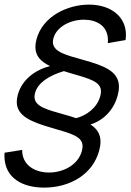

<svg xmlns="http://www.w3.org/2000/svg" viewBox="-31 -679 580 853"><path d="M370.7 -126C427.9 -143.5 474.3 -189.5 491.8 -255C495.6 -269.2 497.4 -281.9 497.4 -293.5C497.4 -362.5 431.9 -386.9 338.6 -413C264.3 -434.1 204 -447.6 204 -492.6C204 -497.7 204.8 -503.1 206.4 -509C219.9 -559.5 280.5 -591.5 341.5 -591.5C394.5 -591.5 448.6 -567.3 448.6 -499.4C448.6 -495.6 448.5 -491.6 448.1 -487.5L526.7 -501C527.9 -509 528.5 -516.8 528.5 -524.4C528.5 -606.9 459.2 -658.5 364.4 -658.5C271.4 -658.5 159 -608.5 131.2 -504.5C127.8 -492 126.2 -480.6 126.2 -470.3C126.2 -429.9 150.7 -405 191.3 -385.5C126.3 -369 66.3 -326 48 -257.5C44.9 -246.2 43.5 -235.8 43.5 -226.3C43.5 -163.6 107 -137.4 200.1 -110.5C288 -85.2 335.8 -72.5 335.8 -29.4C335.8 -23.1 334.8 -16.2 332.8 -8.5C315.9 54.5 249.5 87.5 186.5 87.5C129 87.5 66.8 58.5 67.5 -13L-10.9 -0.5C-11.2 4 -11.3 8.4 -11.3 12.6C-11.3 112.6 69.7 154.5 165.1 154.5C277.6 154.5 380.9 97.5 409.8 -10.5C413.6 -24.9 415.5 -37.8 415.5 -49.4C415.5 -84.4 398.9 -108 370.7 -126ZM124.6 -265.5C136.9 -311.5 187 -343.5 252.7 -363L281.8 -354C369.7 -328.7 417.6 -316 417.6 -272.9C417.6 -266.6 416.6 -259.7 414.5 -252C400.6 -200 353.5 -166 307.2 -154C291.7 -159.5 275.1 -164.5 256.9 -169.5C181 -191 122.3 -204.5 122.3 -249C122.3 -254.1 123 -259.6 124.6 -265.5Z"/></svg>

Font: Manrope
Style: RegularItalic
Weight: 400
Italic angle: -15°
Designer: Mikhail Sharanda
Foundry: Mikhail Sharanda
Version: Version 4.502;hotconv 1.0.109;makeotfexe 2.5.65596